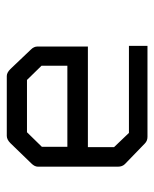

<svg xmlns="http://www.w3.org/2000/svg" viewBox="37 -554 465 580"><g transform="rotate(-90 270.0 -263.5)"><path d="M116 -231V-152L159 -107H422V-51H147Q135 -51 127 -59L65 -119Q57 -127 57 -140V-382Q57 -392 67 -402L128 -465Q139 -476 150 -476H331Q341 -476 352 -465L411 -403Q420 -394 420 -383V-231ZM117 -293H362V-371L319 -415H161L117 -370Z"/></g></svg>

Font: 3270 Nerd Font
Style: Regular
Weight: 400
Monospace: yes
Version: Version 3.0.1;Nerd Fonts 3.3.0